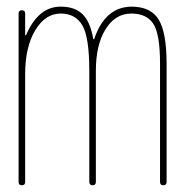

<svg xmlns="http://www.w3.org/2000/svg" viewBox="-20 -550 540 570"><path d="M35.2 -9.8V-509.8Q35.2 -519.5 44.9 -519.5Q54.7 -519.5 54.7 -509.8V-446.3Q54.7 -445.3 55.7 -445.3Q57.6 -445.3 57.6 -446.3Q93.8 -530.3 160.2 -530.3Q202.1 -530.3 225.1 -507.8Q248 -485.4 256.8 -434.6Q256.8 -433.6 257.8 -433.6Q259.8 -433.6 259.8 -434.6Q292 -529.3 370.1 -530.3Q427.7 -530.3 451.2 -491.7Q474.6 -453.1 474.6 -360.4V-9.8Q474.6 0 464.8 0Q455.1 0 455.1 -9.8V-360.4Q455.1 -449.2 435.1 -479.5Q415 -509.8 370.1 -509.8Q322.3 -509.8 293.5 -463.4Q264.6 -417 264.6 -339.8V-9.8Q264.6 0 254.9 0Q245.1 0 245.1 -9.8V-339.8Q245.1 -439.5 224.6 -474.6Q204.1 -509.8 160.2 -509.8Q114.3 -509.8 84.5 -460Q54.7 -410.2 54.7 -330.1V-9.8Q54.7 0 44.9 0Q35.2 0 35.2 -9.8Z"/></svg>

Font: Rounded-L Mgen+ 2m thin
Style: Regular
Weight: 100
Designer: [Source Han Sans]
Ryoko NISHIZUKA  (kana & ideographs); Paul D. Hunt (Latin, Greek & Cyrillic); Wenlong ZHANG  (bopomofo
Version: Version 1.059.20150602